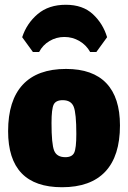

<svg xmlns="http://www.w3.org/2000/svg" viewBox="-20 -773 537 805"><path d="M118 -555 73 -617Q92 -675 138 -714Q184 -753 256 -753Q327 -753 369.5 -713.5Q412 -674 429 -617L384 -555H358Q342 -584 313 -601Q284 -618 250 -618Q216 -618 187.5 -601Q159 -584 144 -555ZM257 -484Q369 -484 426 -424Q483 -364 483 -247Q483 -119 421.5 -53.5Q360 12 240 12Q14 12 14 -223Q14 -352 75.5 -418Q137 -484 257 -484ZM243 -353Q214 -353 205 -334.5Q196 -316 196 -257Q196 -169 207 -141.5Q218 -114 254 -114Q282 -114 291 -132.5Q300 -151 300 -211Q300 -298 289 -325.5Q278 -353 243 -353Z"/></svg>

Font: Alegreya Sans SC Black
Style: Regular
Weight: 900
Designer: Juan Pablo del Peral
Foundry: Huerta Tipografica
Version: Version 2.007